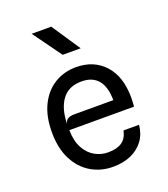

<svg xmlns="http://www.w3.org/2000/svg" viewBox="-146 -907 892 1018"><g transform="rotate(-20 300.0 -398.0)"><path d="M317 7.5Q249.5 7.5 194.2 -25Q139 -57.5 106.2 -120.8Q73.5 -184 73.5 -275.5Q73.5 -364 104.2 -427Q135 -490 188.8 -523.2Q242.5 -556.5 311 -556.5Q411 -556.5 471.5 -490.2Q532 -424 532 -303Q532 -287 531 -276.5Q530 -266 529.5 -254.5H164.5Q165.5 -193 187.2 -153Q209 -113 243.8 -93.2Q278.5 -73.5 318.5 -73.5Q367.5 -73.5 396 -92.5Q424.5 -111.5 434 -155H521.5Q516.5 -104 489.8 -67.8Q463 -31.5 419 -12Q375 7.5 317 7.5ZM164.5 -289Q168.5 -310 182 -317.2Q195.5 -324.5 218.5 -324.5H438Q437.5 -399 406 -437.2Q374.5 -475.5 312 -475.5Q240 -475.5 202.8 -425.5Q165.5 -375.5 164.5 -289ZM369.5 -642H268L151.5 -803H262Z"/></g></svg>

Font: Spline Sans Mono
Style: Regular
Weight: 400
Monospace: yes
Designer: Eben Sorkin, Mirko Velimirovic
Foundry: Sorkin Type
Version: Version 1.004